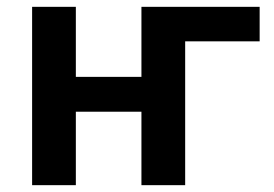

<svg xmlns="http://www.w3.org/2000/svg" viewBox="-20 -542 801 562"><path d="M74 0V-522H202V-317H394V-522H740V-421H522V0H394V-215H202V0Z"/></svg>

Font: IBM Plex Sans SemiBold
Style: Regular
Weight: 600
Designer: Mike Abbink, Paul van der Laan, Pieter van Rosmalen
Foundry: Bold Monday
Version: Version 3.201